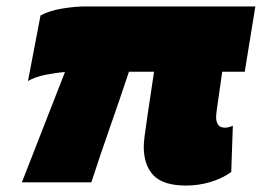

<svg xmlns="http://www.w3.org/2000/svg" viewBox="-20 -567 839 597"><path d="M559 10Q488 10 457.5 -21.5Q427 -53 427 -111Q427 -122 429.5 -143Q432 -164 439 -210.5Q446 -257 459 -344H381Q351 -254 321.5 -170Q292 -86 264 0H48Q82 -86 115 -171.5Q148 -257 182 -343Q155 -341 122 -334.5Q89 -328 67 -315L106 -519Q134 -534 174 -540.5Q214 -547 246 -547H774L741 -344H671Q664 -295 660 -267Q656 -239 654 -225Q652 -211 652 -202Q652 -189 658 -179.5Q664 -170 680 -170Q690 -170 704 -176L699 -32Q669 -11 632.5 -0.5Q596 10 559 10Z"/></svg>

Font: Georama ExtraExtended ExtraBold
Style: Italic
Weight: 800
Width: 8
Italic angle: -9°
Designer: Jean-Baptiste Levee
Foundry: Production Type
Version: Version 1.000